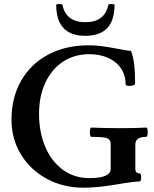

<svg xmlns="http://www.w3.org/2000/svg" viewBox="-20 -895 744 929"><path d="M35.6 -315.9Q35.6 -422.9 82.3 -504.4Q128.9 -585.9 213.4 -630.9Q297.9 -675.8 408.7 -675.8Q439.5 -675.8 469 -672.1Q498.5 -668.5 537.1 -661.1Q562.5 -656.2 581.8 -652.8Q601.1 -649.4 613.8 -648.9Q624.5 -621.1 629.2 -583.5Q633.8 -545.9 633.8 -490.2Q633.8 -484.9 623 -481.7Q612.3 -478.5 600.8 -479.5Q589.4 -480.5 587.9 -485.8Q587.9 -529.8 566.2 -563Q544.4 -596.2 504.4 -614.5Q464.4 -632.8 412.1 -632.8Q340.3 -632.8 285.2 -596.7Q230 -560.5 199.5 -495.1Q168.9 -429.7 168.9 -344.2Q168.9 -255.4 199 -184.6Q229 -113.8 284.4 -73.5Q339.8 -33.2 412.1 -33.2Q445.8 -33.2 468.8 -38.1Q491.7 -43 503.7 -52.7Q515.6 -62.5 515.6 -78.1V-195.8Q515.6 -211.9 508.3 -219.5Q501 -227.1 481.7 -230Q462.4 -232.9 421.9 -232.9Q417.5 -232.9 415.5 -244.1Q413.6 -255.4 415.5 -266.6Q417.5 -277.8 421.9 -277.8Q479.5 -274.9 565.4 -274.9Q638.7 -274.9 688 -277.8Q692.4 -277.8 694.1 -266.6Q695.8 -255.4 694.1 -244.1Q692.4 -232.9 688 -232.9Q661.1 -232.9 647.9 -223.6Q634.8 -214.4 634.8 -195.8V-78.1Q634.8 -66.9 639.9 -61.5Q645 -56.2 655.8 -56.2Q660.2 -56.2 662.1 -46.4Q664.1 -36.6 662.1 -26.9Q660.2 -17.1 655.8 -17.1Q643.6 -17.1 614.7 -13.4Q585.9 -9.8 541 -2Q497.1 5.4 457.5 9.3Q418 13.2 384.8 13.2Q286.1 13.2 206.5 -29.8Q127 -72.8 81.3 -147.9Q35.6 -223.1 35.6 -315.9ZM252 -871.6Q252 -875.5 267.1 -875.5Q281.7 -875.5 282.2 -871.4Q290.5 -829.5 318.6 -808.5Q346.7 -787.6 393.1 -787.6Q439.6 -787.6 467.6 -808.6Q495.6 -829.6 504 -871.4Q504.9 -875.5 519.1 -875.5Q534.2 -875.5 534.2 -871.6Q534.2 -721.7 393.1 -721.7Q252 -721.7 252 -871.6Z"/></svg>

Font: Junicode Two Beta VF
Style: Regular
Weight: 400
Designer: Peter S. Baker
Foundry: Briery Creek Software
Version: Version 1.031 beta; ttfautohint (v1.8.1.43-b0c9)